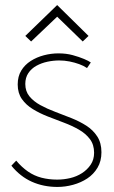

<svg xmlns="http://www.w3.org/2000/svg" viewBox="-20 -723 450 759"><path d="M330 -581 206 -703 80 -581 103 -559 206 -657 307 -559ZM324 -454 339 -476Q331 -482 312 -490Q293 -498 267.5 -505Q242 -512 211 -512Q182 -512 153.5 -504.5Q125 -497 101.5 -482Q78 -467 64 -444Q50 -421 50 -389Q50 -355 66.5 -331.5Q83 -308 110 -291.5Q137 -275 169 -262.5Q201 -250 233 -238Q265 -226 292 -210.5Q319 -195 335.5 -173Q352 -151 352 -119Q352 -92 338.5 -72Q325 -52 304 -38.5Q283 -25 257.5 -19Q232 -13 206 -13Q173 -13 144 -20.5Q115 -28 90.5 -45Q66 -62 44 -88L25 -68Q60 -25 106 -4.5Q152 16 207 16Q238 16 269 7.5Q300 -1 325 -17.5Q350 -34 365.5 -60Q381 -86 381 -121Q381 -158 364.5 -183.5Q348 -209 321.5 -226Q295 -243 262.5 -256Q230 -269 198 -281Q166 -293 139.5 -307.5Q113 -322 96.5 -342Q80 -362 80 -391Q80 -416 92 -434Q104 -452 124 -463Q144 -474 167.5 -479Q191 -484 214 -484Q235 -484 255 -480Q275 -476 293 -469.5Q311 -463 324 -454Z"/></svg>

Font: Advent Pro ExtraLight
Style: Regular
Weight: 250
Version: Version 3.000